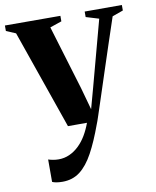

<svg xmlns="http://www.w3.org/2000/svg" viewBox="-96 -578 725 895"><g transform="rotate(-10 266.0 -131.0)"><path d="M127.5 251Q111.5 251 98.5 248.8Q85.5 246.5 79 243V137Q87.5 140 100.8 142.5Q114 145 128 145Q155 145 179 134.2Q203 123.5 223.5 104Q244 84.5 259.8 58Q275.5 31.5 287 0H197L34 -468L-11 -487V-513L251.5 -512.5V-486.5L196 -467.5L288 -163.5L317 -59L344 -157.5L427.5 -468L366.5 -486.5V-512.5H542.5V-486.5L491 -468Q471 -408.5 449.8 -344.5Q428.5 -280.5 408.8 -220Q389 -159.5 372.5 -109.2Q356 -59 345.2 -26.2Q334.5 6.5 331 14Q302.5 92.5 273.8 145.2Q245 198 210.2 224.5Q175.5 251 127.5 251Z"/></g></svg>

Font: Merriweather 120pt
Style: Bold
Weight: 700
Designer: Eben Sorkin
Foundry: Eben Sorkin
Version: Version 2.100